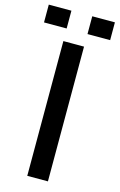

<svg xmlns="http://www.w3.org/2000/svg" viewBox="-187 -953 628 1008"><g transform="rotate(15 126.5 -448.5)"><path d="M70.3 0V-732.4H182.6V0ZM183.1 -800.8V-897.5H306.2V-800.8ZM-53.2 -800.8V-897.5H69.8V-800.8Z"/></g></svg>

Font: Antonio SemiBold
Style: Regular
Weight: 600
Designer: Vernon Adams
Foundry: Vernon Adams
Version: Version 1.002